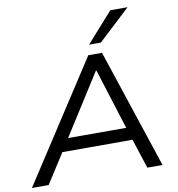

<svg xmlns="http://www.w3.org/2000/svg" viewBox="-109 -1030 1036 1119"><g transform="rotate(-10 408.5 -470.5)"><path d="M-11 0 447 -705H528L762 0H672L607 -200L646 -175H165L216 -200L88 0ZM475 -609 235 -231 208 -250H626L597 -231L478 -609ZM462 -765 619 -941H721L532 -765Z"/></g></svg>

Font: Nunito Sans 10pt SemiExpanded
Style: Italic
Weight: 400
Width: 6
Italic angle: -9°
Designer: Vernon Adams
Foundry: Vernon Adams
Version: Version 3.101;gftools[0.9.27]